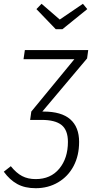

<svg xmlns="http://www.w3.org/2000/svg" viewBox="-64 -787 500 1012"><path d="M395 -479 159 -199H165Q260 -199 306.5 -158Q353 -117 353 -39Q353 33 324 88Q295 143 242.5 174Q190 205 124 205Q67 205 27 183Q-13 161 -44 118L-7 89Q22 125 52.5 141Q83 157 124 157Q203 157 248.5 102Q294 47 294 -39Q294 -101 260.5 -128Q227 -155 155 -155H94L95 -156L101 -199L328 -475H60L67 -523H401ZM373 -767 396 -739 265 -633H230L128 -739L155 -767L251 -684Z"/></svg>

Font: Fira Sans Condensed Light
Style: Italic
Weight: 300
Width: 3
Italic angle: -8°
Designer: Carrois Corporate & Edenspiekermann AG
Foundry: Carrois Corporate GbR & Edenspiekermann AG
Version: Version 4.203